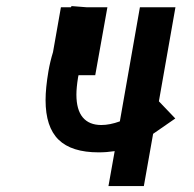

<svg xmlns="http://www.w3.org/2000/svg" viewBox="-20 -749 640 632"><path d="M130 -419.5Q130 -459 139.5 -515Q145 -546.5 154.5 -577.5L180.5 -725H213.5L215.5 -729L266.5 -725H333.5L293.5 -501.5H238.5L237 -494.5Q231.5 -460.5 231.5 -437.5Q231.5 -387.5 252.5 -362.5Q273.5 -337.5 313.5 -337.5Q341.5 -337.5 374.5 -349.5L440.5 -725H557.5L503 -415.5L557 -359L484 -308.5L453.5 -136.5H337L357.5 -251.5Q331 -247.5 304.5 -247.5Q215.5 -247.5 172.8 -289.2Q130 -331 130 -419.5Z"/></svg>

Font: JuliaMono SemiBold
Style: Italic
Weight: 600
Italic angle: -9°
Monospace: yes
Designer: cormullion
Foundry: corm
Version: Version 0.056; ttfautohint (v1.8.4)